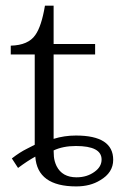

<svg xmlns="http://www.w3.org/2000/svg" viewBox="-20 -648 421 680"><path d="M169.9 -115.2Q169.9 -106.9 170.9 -93.3Q172.4 -76.7 180.2 -60.1Q200.2 -20 251 -20Q288.6 -20 315.4 -40Q339.8 -57.6 339.8 -83Q339.8 -130.9 249 -130.9Q203.1 -130.9 169.9 -115.2ZM169.9 -156.2Q207.5 -168 249 -168Q380.9 -168 380.9 -82Q380.9 -36.6 335 -9.8Q299.8 12.2 250 12.2Q112.3 12.2 105 -93.3Q77.1 -78.1 43.9 -53.2L22 -86.9Q50.3 -108.9 75.2 -121.1L103 -135.3V-455.1H18.1V-486.3Q80.1 -487.8 105 -523.9Q127 -554.7 139.2 -627.9H169.9V-492.2H316.9V-455.1H169.9Z"/></svg>

Font: I.MingCP
Style: Regular
Weight: 400
Designer: I.Font Project
Version: Version 8.000; Sep 06, 2022